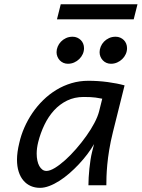

<svg xmlns="http://www.w3.org/2000/svg" viewBox="-20 -883 675 915"><path d="M467.3 -412.6Q456.1 -415 435.8 -418Q415.5 -420.9 378.9 -420.9Q335 -420.9 299.6 -403.6Q264.2 -386.2 237.3 -356.7Q210.4 -327.1 191.7 -288.1Q172.9 -249 162.1 -206.1Q154.8 -176.8 154.8 -150.9Q154.8 -133.3 158 -118.2Q161.1 -103 167.2 -92Q173.3 -81.1 181.9 -74.7Q190.4 -68.4 201.2 -68.4Q217.8 -68.4 241.2 -82.5Q264.6 -96.7 290.5 -119.9Q316.4 -143.1 342.5 -173.1Q368.7 -203.1 391.1 -234.6Q413.6 -266.1 429.7 -296.6Q445.8 -327.1 452.1 -351.6ZM401.4 0Q401.4 -16.6 402.6 -37.4Q403.8 -58.1 406 -79.6Q408.2 -101.1 411.4 -121.6Q414.6 -142.1 418.5 -157.7L428.2 -196.3Q414.6 -172.4 396 -147.9Q377.4 -123.5 355.7 -100.3Q334 -77.1 310.3 -56.6Q286.6 -36.1 262.5 -20.8Q238.3 -5.4 214.8 3.4Q191.4 12.2 170.9 12.2Q146.5 12.2 126.5 3.4Q106.4 -5.4 91.8 -22.5Q77.1 -39.6 69.1 -64.7Q61 -89.8 61 -122.1Q61 -139.6 63.7 -159.4Q66.4 -179.2 71.8 -201.2Q80.1 -238.8 96.2 -275.4Q112.3 -312 134.8 -345Q157.2 -377.9 186 -406Q214.8 -434.1 248.5 -454.6Q282.2 -475.1 320.6 -486.6Q358.9 -498 400.9 -498Q448.2 -498 493.4 -491.9Q538.6 -485.8 573.7 -476.1L518.1 -253.4Q506.8 -208 500.5 -168.9Q494.1 -129.9 491.2 -97.9Q488.3 -65.9 487.5 -41.3Q486.8 -16.6 486.8 0ZM380.4 -653.3Q380.4 -638.7 374.3 -625.2Q368.2 -611.8 357.7 -601.6Q347.2 -591.3 333.3 -585.2Q319.3 -579.1 303.7 -579.1Q292 -579.1 282 -583.5Q272 -587.9 264.9 -595.5Q257.8 -603 253.7 -613Q249.5 -623 249.5 -634.3Q249.5 -647.5 254.9 -660.6Q260.3 -673.8 270.3 -684.3Q280.3 -694.8 294.4 -701.4Q308.6 -708 326.2 -708Q337.9 -708 347.9 -703.6Q357.9 -699.2 365.2 -691.9Q372.6 -684.6 376.5 -674.6Q380.4 -664.6 380.4 -653.3ZM585.4 -653.3Q585.4 -638.7 579.3 -625.2Q573.2 -611.8 562.7 -601.6Q552.2 -591.3 538.3 -585.2Q524.4 -579.1 508.8 -579.1Q497.1 -579.1 487.1 -583.5Q477.1 -587.9 470 -595.5Q462.9 -603 458.7 -613Q454.6 -623 454.6 -634.3Q454.6 -647.5 460 -660.6Q465.3 -673.8 475.3 -684.3Q485.4 -694.8 499.5 -701.4Q513.7 -708 531.2 -708Q543 -708 553 -703.6Q563 -699.2 570.3 -691.9Q577.6 -684.6 581.5 -674.6Q585.4 -664.6 585.4 -653.3ZM269.5 -862.8H635.3L617.2 -791H251.5Z"/></svg>

Font: Andika New Basic
Style: Italic
Weight: 400
Italic angle: -14°
Designer: Victor Gaultney, Annie Olsen, Julie Remington, Don Collingsworth, Eric Hays
Foundry: SIL International
Version: Version 5.500